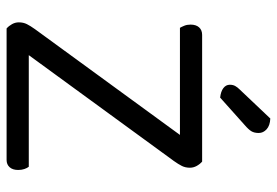

<svg xmlns="http://www.w3.org/2000/svg" viewBox="-152 -708 860 597"><g transform="rotate(90 278.5 -410.0)"><path d="M483 -608Q491 -601 496.5 -591Q502 -581 502 -570Q502 -556 496.5 -545Q491 -534 481 -520L152 -69H499Q503 -64 506 -55.5Q509 -47 509 -36Q509 -19 500.5 -9.5Q492 0 478 0H69Q61 -7 55.5 -17Q50 -27 50 -38Q50 -52 55.5 -63Q61 -74 71 -88L400 -539H67Q64 -544 60.5 -552.5Q57 -561 57 -572Q57 -589 65.5 -598.5Q74 -608 89 -608ZM349 -820Q371 -819 382.5 -808.5Q394 -798 394 -784Q394 -770 388.5 -761Q383 -752 369 -740L284 -664Q265 -666 254.5 -674Q244 -682 244 -694Q244 -704 248 -711Q252 -718 258 -724Z"/></g></svg>

Font: Baloo 2
Style: Regular
Weight: 400
Designer: Sarang Kulkarni and Ek Type
Foundry: Ek Type
Version: Version 1.640;hotconv 1.0.111;makeotfexe 2.5.65597; ttfautoh